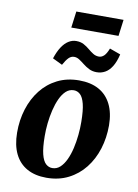

<svg xmlns="http://www.w3.org/2000/svg" viewBox="-103 -1021 789 1101"><g transform="rotate(10 291.5 -471.0)"><path d="M335.5 -569Q403 -569 450 -543.2Q497 -517.5 522.2 -467.2Q547.5 -417 548 -344Q548 -271.5 527.8 -207Q507.5 -142.5 468.5 -93Q429.5 -43.5 373.2 -15Q317 13.5 245.5 13.5Q179.5 13.5 132.8 -12.5Q86 -38.5 61.2 -89Q36.5 -139.5 36 -212.5Q35.5 -285.5 55.8 -350Q76 -414.5 114.8 -463.8Q153.5 -513 209.2 -541Q265 -569 335.5 -569ZM315 -508Q289 -508 269.2 -489.8Q249.5 -471.5 235.5 -441Q221.5 -410.5 212.5 -372.8Q203.5 -335 199.2 -295.2Q195 -255.5 195.5 -219.5Q196 -153 205.5 -115.2Q215 -77.5 231.8 -62.2Q248.5 -47 269.5 -47Q295.5 -47 315 -65Q334.5 -83 348.8 -113.5Q363 -144 371.8 -182Q380.5 -220 384.5 -260Q388.5 -300 388 -336.5Q387.5 -403.5 378 -440.8Q368.5 -478 352.2 -493Q336 -508 315 -508ZM165 -667.5Q178.5 -708.5 196 -735.2Q213.5 -762 234.8 -775.2Q256 -788.5 279.5 -788.5Q305 -788.5 323.5 -778.5Q342 -768.5 357.2 -755.5Q372.5 -742.5 388 -732.8Q403.5 -723 422.5 -723Q437.5 -723 451 -735.2Q464.5 -747.5 477 -779.5L540.5 -756.5Q530 -712 512.8 -684.5Q495.5 -657 473.2 -644.8Q451 -632.5 424.5 -632.5Q400 -632.5 380.5 -642.2Q361 -652 345 -664.8Q329 -677.5 314.2 -687.2Q299.5 -697 283.5 -697Q265.5 -697 251.5 -682.8Q237.5 -668.5 222 -640ZM250 -955H525L512.5 -859.5H237.5Z"/></g></svg>

Font: Merriweather ExtraBold
Style: Italic
Weight: 800
Italic angle: -7.8°
Version: Version 2.101